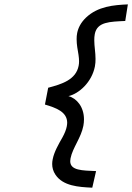

<svg xmlns="http://www.w3.org/2000/svg" viewBox="-20 -745 615 893"><path d="M189 -258.8C239.3 -243.7 292.5 -225.6 292.5 -173.8C292.5 -168.5 291.5 -163.1 290.5 -156.7C287.6 -142.1 281.2 -125.5 270.5 -106C252.4 -74.2 231.9 -39.1 225.1 -4.4C223.6 2.9 222.7 10.3 222.7 17.6C222.7 34.7 227.1 51.3 237.8 67.4C272.9 120.1 344.7 125 409.2 127.9L426.8 50.8C362.3 47.9 306.6 48.3 306.6 4.4C306.6 0.5 307.1 -3.9 308.1 -8.8C317.9 -58.1 356.9 -103.5 367.7 -159.7C369.6 -169.9 370.6 -180.2 370.6 -189.9C370.6 -247.6 336.9 -288.1 298.3 -297.9C347.2 -309.1 407.2 -362.8 421.4 -436C423.8 -448.2 424.3 -459.5 424.3 -470.7C424.3 -501.5 418.5 -529.3 418.5 -557.6C418.5 -567.4 418.9 -577.1 420.9 -586.9C432.1 -644 491.2 -644 562.5 -647.5L574.7 -724.6C509.3 -721.7 435.5 -715.8 379.9 -663.1C356 -640.1 343.8 -615.7 338.9 -591.3C336.9 -581.5 336.4 -572.3 336.4 -562.5C336.4 -537.6 341.3 -512.7 345.2 -489.7C346.7 -479 347.7 -469.2 347.7 -460.4C347.7 -452.6 347.2 -445.8 345.7 -439C333 -373.5 266.6 -353.5 204.1 -336.9Z"/></svg>

Font: Fantasque Sans Mono
Style: RegItalic
Weight: 400
Italic angle: -11°
Monospace: yes
Designer: Jany Belluz
Version: Version 1.6.3